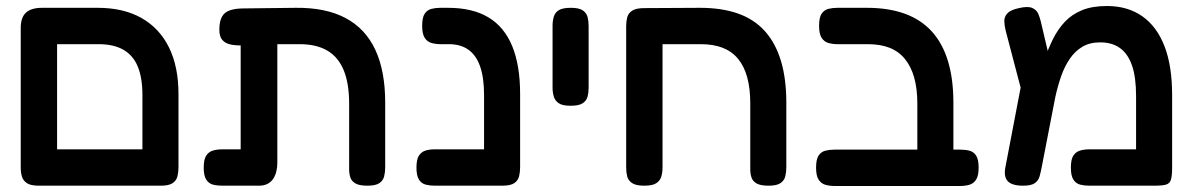

<svg xmlns="http://www.w3.org/2000/svg" viewBox="-20 -609 3981 639"><path d="M110 9Q82 9 69.5 0.5Q57 -8 53 -21.5Q49 -35 49 -51V-516Q49 -551 66.5 -567Q84 -583 120 -583H305Q391 -583 451 -549Q511 -515 542.5 -451Q574 -387 574 -296V-52Q574 -36 570.5 -22Q567 -8 554.5 0.5Q542 9 515 9Q488 9 475 1.5Q462 -6 458 -18.5Q454 -31 454 -45V-293Q454 -350 438.5 -387.5Q423 -425 390.5 -443.5Q358 -462 308 -462H170V-52Q170 -35 166.5 -21.5Q163 -8 150.5 0.5Q138 9 110 9ZM105 9 106 -112H518L519 9Z M720 9Q703 9 689 5.5Q675 2 666.5 -11Q658 -24 658 -51Q658 -79 666.5 -91.5Q675 -104 689 -108Q703 -112 719 -112H781V-501L847 -462Q816 -459 790.5 -458Q765 -457 747 -461Q729 -465 719.5 -476.5Q710 -488 710 -510Q710 -549 728 -565Q746 -581 793 -581L965 -583Q1064 -584 1130 -549Q1196 -514 1229 -443.5Q1262 -373 1262 -267V-52Q1262 -36 1258.5 -22Q1255 -8 1242.5 0.5Q1230 9 1203 9Q1176 9 1163 1.5Q1150 -6 1146 -18.5Q1142 -31 1142 -45V-264Q1142 -331 1124 -375Q1106 -419 1069.5 -440.5Q1033 -462 977 -462H903V-70Q903 -32 887.5 -11.5Q872 9 842 9Z M1651 9Q1625 9 1612 1.5Q1599 -6 1595 -18.5Q1591 -31 1591 -45V-293Q1591 -350 1578 -387.5Q1565 -425 1539 -443.5Q1513 -462 1474 -462H1446Q1430 -462 1416 -466Q1402 -470 1393.5 -483Q1385 -496 1385 -523Q1385 -551 1393.5 -563.5Q1402 -576 1416 -579.5Q1430 -583 1445 -583H1471Q1552 -583 1605 -551.5Q1658 -520 1684.5 -456Q1711 -392 1711 -296V-52Q1711 -36 1707.5 -22Q1704 -8 1691.5 0.5Q1679 9 1651 9ZM1427 9Q1411 9 1397 5.5Q1383 2 1374.5 -11Q1366 -24 1366 -51Q1366 -79 1374.5 -91.5Q1383 -104 1396.5 -108Q1410 -112 1426 -112H1657L1656 9Z M1879 -257Q1852 -257 1839.5 -265.5Q1827 -274 1823 -288Q1819 -302 1819 -317V-524Q1819 -539 1823 -553Q1827 -567 1839.5 -575Q1852 -583 1880 -583Q1907 -583 1919.5 -574.5Q1932 -566 1935.5 -552.5Q1939 -539 1939 -523V-316Q1939 -301 1935.5 -287.5Q1932 -274 1919.5 -265.5Q1907 -257 1879 -257Z M2124 9Q2097 9 2084 0.5Q2071 -8 2067.5 -21.5Q2064 -35 2064 -51V-523Q2064 -538 2067.5 -551.5Q2071 -565 2084 -573.5Q2097 -582 2124 -582L2309 -583Q2382 -583 2436 -564Q2490 -545 2525.5 -505.5Q2561 -466 2579 -406.5Q2597 -347 2597 -267V-52Q2597 -36 2593.5 -22Q2590 -8 2577.5 0.5Q2565 9 2538 9Q2511 9 2498 1.5Q2485 -6 2481 -18.5Q2477 -31 2477 -45V-264Q2477 -314 2467 -351Q2457 -388 2436.5 -413Q2416 -438 2385 -450Q2354 -462 2312 -462H2185V-52Q2185 -35 2181 -21.5Q2177 -8 2164.5 0.5Q2152 9 2124 9Z M3093 10Q3067 10 3054 2.5Q3041 -5 3037 -18Q3033 -31 3033 -45V-264Q3033 -314 3022.5 -351Q3012 -388 2991.5 -413Q2971 -438 2940.5 -450Q2910 -462 2868 -462H2768Q2751 -462 2737 -466Q2723 -470 2714.5 -483Q2706 -496 2706 -523Q2706 -551 2714.5 -563.5Q2723 -576 2737 -579.5Q2751 -583 2767 -583H2865Q2937 -583 2991 -563.5Q3045 -544 3081 -504.5Q3117 -465 3135 -405.5Q3153 -346 3153 -267V-52Q3153 -35 3149.5 -21Q3146 -7 3133.5 1.5Q3121 10 3093 10ZM2758 10Q2741 10 2727 6Q2713 2 2704.5 -11Q2696 -24 2696 -51Q2696 -79 2704.5 -91.5Q2713 -104 2727 -107.5Q2741 -111 2757 -111H3176Q3193 -111 3206.5 -107.5Q3220 -104 3228.5 -91.5Q3237 -79 3237 -51Q3237 -24 3228.5 -11Q3220 2 3206 6Q3192 10 3175 10Z M3881 -292V-51Q3881 -24 3877 -11Q3873 2 3860.5 5.5Q3848 9 3821 9H3604Q3589 9 3575 5.5Q3561 2 3552.5 -11Q3544 -24 3544 -51Q3544 -79 3552.5 -91.5Q3561 -104 3575 -108Q3589 -112 3605 -112H3761V-289Q3761 -352 3747.5 -391Q3734 -430 3707.5 -449Q3681 -468 3642 -468Q3607 -468 3582.5 -453.5Q3558 -439 3540.5 -413.5Q3523 -388 3511.5 -355Q3500 -322 3492 -285L3447 -53Q3444 -37 3440 -22.5Q3436 -8 3424 0.5Q3412 9 3385 9Q3348 9 3334 -6Q3320 -21 3326 -52L3388 -376L3431 -337Q3444 -375 3456.5 -411.5Q3469 -448 3485 -480Q3501 -512 3524 -536.5Q3547 -561 3581 -575Q3615 -589 3664 -589Q3733 -589 3781.5 -555Q3830 -521 3855.5 -455.5Q3881 -390 3881 -292ZM3395 -248 3327 -507Q3323 -523 3322.5 -538Q3322 -553 3332.5 -564.5Q3343 -576 3371 -582Q3401 -589 3415.5 -582.5Q3430 -576 3435.5 -563Q3441 -550 3444 -537L3489 -346Z"/></svg>

Font: Fredoka Light Medium
Style: Regular
Weight: 500
Version: Version 2.001